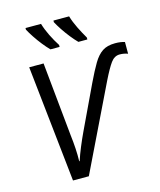

<svg xmlns="http://www.w3.org/2000/svg" viewBox="-135 -1040 948 1136"><g transform="rotate(-15 339.0 -472.0)"><path d="M169 0 92 -714H180L225 -261Q230 -221 232.5 -179.5Q235 -138 234 -100L237 -101Q248 -136 266.5 -180.5Q285 -225 303 -263L429 -529Q461 -596 486 -638Q511 -680 541 -700Q571 -720 619 -720Q637 -720 651 -718Q665 -716 678 -712V-640Q668 -644 655.5 -646.5Q643 -649 628 -649Q596 -649 573.5 -618Q551 -587 518 -520L266 0ZM412 -784Q393 -803 371.5 -830Q350 -857 331.5 -885Q313 -913 302 -934V-944H398Q409 -907 428 -868.5Q447 -830 467 -796V-784ZM241 -784Q222 -803 200.5 -830Q179 -857 160.5 -885Q142 -913 131 -934V-944H226Q237 -907 256 -868.5Q275 -830 297 -796V-784Z"/></g></svg>

Font: Noto Sans
Style: Italic
Weight: 400
Italic angle: -12°
Designer: Monotype Design Team
Foundry: Monotype Imaging Inc.
Version: Version 2.013; ttfautohint (v1.8.4.7-5d5b)